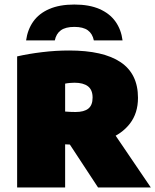

<svg xmlns="http://www.w3.org/2000/svg" viewBox="-20 -826 684 846"><path d="M55.5 0V-577.5Q105.5 -589 165.5 -596.2Q225.5 -603.5 284.5 -603.5Q435 -603.5 511.5 -552Q588 -500.5 588 -395Q588 -327.5 552.5 -281.5Q517 -235.5 454.8 -212Q392.5 -188.5 311.5 -188.5Q300.5 -188.5 289.5 -189Q278.5 -189.5 267 -190V0ZM412 0 235 -269.5H461.5L644.5 0ZM313 -332.5Q350.5 -332.5 369.2 -347.5Q388 -362.5 388 -396Q388 -430 367.5 -445.8Q347 -461.5 308.5 -461.5Q299.5 -461.5 287.8 -460.5Q276 -459.5 267 -457.5V-334.5Q280 -333.5 290.2 -333Q300.5 -332.5 313 -332.5ZM95 -648Q101.5 -695.5 126.5 -731Q151.5 -766.5 196.8 -786.2Q242 -806 307.5 -806Q373.5 -806 418.5 -786.2Q463.5 -766.5 488.8 -731Q514 -695.5 520 -648H393.5Q387.5 -677.5 367 -692.5Q346.5 -707.5 307.5 -707.5Q269 -707.5 248.2 -692.5Q227.5 -677.5 221.5 -648Z"/></svg>

Font: Encode Sans SC Black
Style: Regular
Weight: 900
Version: Version 3.002